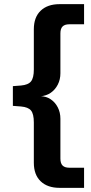

<svg xmlns="http://www.w3.org/2000/svg" viewBox="-20 -725 440 925"><path d="M267 180Q209 180 176 148.5Q143 117 143 59V-135Q143 -176 129.5 -192.5Q116 -209 81 -212L42 -215V-310L81 -313Q116 -316 129.5 -333Q143 -350 143 -390V-584Q143 -642 176 -673.5Q209 -705 267 -705H385V-608H314Q292 -608 281.5 -597.5Q271 -587 271 -564V-372Q271 -342 258.5 -317.5Q246 -293 224.5 -278Q203 -263 173 -261V-262Q203 -261 224.5 -246.5Q246 -232 258.5 -207.5Q271 -183 271 -153V39Q271 62 281.5 72.5Q292 83 314 83H385V180Z"/></svg>

Font: Nunito Sans 10pt
Style: Bold
Weight: 700
Designer: Vernon Adams
Foundry: Vernon Adams
Version: Version 3.101;gftools[0.9.27]